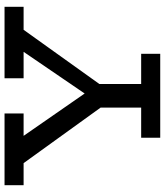

<svg xmlns="http://www.w3.org/2000/svg" viewBox="40 -766 726 846"><g transform="rotate(-90 403.0 -343.0)"><path d="M374 -232 87 -630H208L414 -333L616 -629H714L430 -232ZM219 0V-84H589V0ZM352 -36V-303H456V-36ZM10 -602V-686H326V-602ZM481 -602V-686H796V-602Z"/></g></svg>

Font: BioRhyme ExtraBold
Style: Regular
Weight: 400
Version: Version 1.600;gftools[0.9.33]